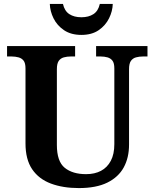

<svg xmlns="http://www.w3.org/2000/svg" viewBox="-20 -949 788 979"><path d="M382 10Q301 10 239.5 -13Q178 -36 144 -86Q110 -136 110 -218V-600Q110 -627 100.5 -639.5Q91 -652 74.5 -656.5Q58 -661 39 -661H16V-714H363V-661H341Q322 -661 305.5 -656.5Q289 -652 279.5 -638.5Q270 -625 270 -596V-210Q270 -126 310 -93.5Q350 -61 419 -61Q463 -61 495 -78Q527 -95 545 -129Q563 -163 563 -214V-600Q563 -627 553.5 -639.5Q544 -652 528 -656.5Q512 -661 493 -661H470V-714H732V-661H709Q690 -661 673.5 -656.5Q657 -652 647.5 -638.5Q638 -625 638 -596V-212Q638 -145 611 -95.5Q584 -46 527.5 -18Q471 10 382 10ZM395 -771Q342 -771 306.5 -795Q271 -819 253 -855.5Q235 -892 234 -929H301Q309 -893 333.5 -877Q358 -861 395 -861Q432 -861 456.5 -877Q481 -893 489 -929H555Q554 -892 536 -855.5Q518 -819 483 -795Q448 -771 395 -771Z"/></svg>

Font: Noto Rashi Hebrew
Style: Bold
Weight: 700
Version: Version 1.006